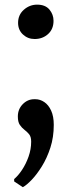

<svg xmlns="http://www.w3.org/2000/svg" viewBox="-20 -552 302 807"><path d="M125.5 -388Q97 -388 76.5 -407Q56 -426 56 -456Q56 -489.5 80.2 -511Q104.5 -532.5 136 -532.5Q170.5 -532.5 187.8 -511.8Q205 -491 205 -464.5Q205 -429.5 182 -408.8Q159 -388 125.5 -388ZM75.5 234.5 39.5 210.5V200.5Q56 187 72.5 162.2Q89 137.5 100 106.5Q111 75.5 111 43Q111 23 102.5 12.5Q94 2 83 -6.2Q72 -14.5 63.5 -26.8Q55 -39 55 -62.5Q55 -93 75.5 -114Q96 -135 124 -135H128.5Q148.5 -135 166.2 -123Q184 -111 195 -87Q206 -63 206 -27Q206 24.5 191.8 68.5Q177.5 112.5 156.2 146.8Q135 181 113.5 203.5Q92 226 76.5 234.5Z"/></svg>

Font: Merriweather 28pt SemiBold
Style: Regular
Weight: 600
Version: Version 2.100